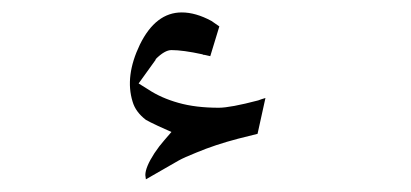

<svg xmlns="http://www.w3.org/2000/svg" viewBox="-20 -230 662 309"><path d="M218.8 -85.9Q239.3 -72.3 267.1 -64.5Q294.9 -56.6 332 -56.6Q350.6 -56.6 395.5 -68.4Q400.4 -70.3 407.2 -72.3L394.5 -14.6Q386.7 -12.7 363.3 -6.8Q326.2 2.9 295.9 15.6Q276.4 23.4 267.6 28.3L214.8 58.6Q214.8 58.6 213.9 51.8Q213.9 39.1 228.5 16.6Q236.3 4.9 244.1 -3.9L255.9 -17.6L234.4 -27.3Q219.7 -34.2 214.8 -37.1Q198.2 -49.8 193.4 -66.4Q180.7 -107.4 205.1 -158.2Q230.5 -210 272.5 -210Q294.9 -210 320.3 -196.3Q323.2 -194.3 333 -187.5L318.4 -139.6Q314.5 -140.6 309.6 -141.6Q306.6 -141.6 305.7 -142.6Q274.4 -149.4 255.9 -149.4Q245.1 -149.4 230.5 -134.8V-133.8L203.1 -95.7Z"/></svg>

Font: Thabit-Oblique
Style: Oblique
Weight: 500
Designer: Regenerated by Nadim Shaikli
Foundry: MAK Alagha
Version: 0.01